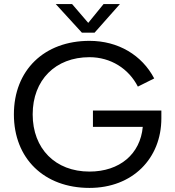

<svg xmlns="http://www.w3.org/2000/svg" viewBox="-20 -910 857 940"><path d="M435 -289H679C667 -156 566 -70 418 -70C251 -70 140 -182 140 -350C140 -518 251 -630 418 -630C522 -630 610 -574 655 -486L735 -526C675 -640 559 -710 418 -710C196 -710 48 -566 48 -350C48 -134 196 10 418 10C629 10 770 -134 770 -331V-369H435ZM443 -750 567 -890H487L412 -798L333 -890H253L381 -750Z"/></svg>

Font: Gully
Style: Regular
Weight: 400
Designer: jaikishan Patel
Foundry: MagicType
Version: Version 1.000;Glyphs 3.2 (3242)